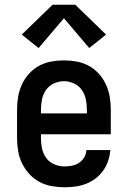

<svg xmlns="http://www.w3.org/2000/svg" viewBox="-20 -783 540 811"><path d="M252 8Q225 8 197.5 3Q170 -2 146 -15Q122 -28 103.5 -48.5Q85 -69 73 -93.5Q61 -118 56.5 -145.5Q52 -173 52 -200V-320Q52 -347 56.5 -374Q61 -401 72.5 -426Q84 -451 102.5 -471.5Q121 -492 145 -505Q169 -518 196 -523Q223 -528 250 -528Q277 -528 304 -523Q331 -518 355 -505Q379 -492 397.5 -471.5Q416 -451 427.5 -426Q439 -401 443.5 -374Q448 -347 448 -320V-216H153V-200Q153 -178 157.5 -156Q162 -134 175 -116Q188 -98 209 -89Q230 -80 252 -80Q268 -80 284 -83Q300 -86 313.5 -95Q327 -104 335.5 -118Q344 -132 345 -149H446Q444 -125 436.5 -103Q429 -81 415.5 -62Q402 -43 383.5 -29Q365 -15 343 -6.5Q321 2 298 5Q275 8 252 8ZM347 -304V-320Q347 -342 342.5 -363.5Q338 -385 325.5 -403Q313 -421 292.5 -430.5Q272 -440 250 -440Q228 -440 207.5 -430.5Q187 -421 174.5 -403Q162 -385 157.5 -363.5Q153 -342 153 -320V-304ZM143 -580 72 -637 202 -763H298L428 -637L357 -580L250 -706Z"/></svg>

Font: Zed Sans Semibold
Style: Regular
Weight: 600
Designer: Belleve Invis
Foundry: Belleve Invis
Version: Version 1.0.0; ttfautohint (v1.8.4)